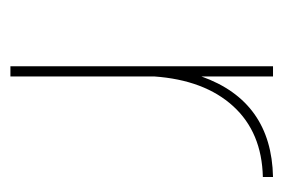

<svg xmlns="http://www.w3.org/2000/svg" viewBox="-110 -448 557 378"><g transform="rotate(90 169.0 -258.5)"><path d="M130 -376Q179 -514 328 -517V-497Q240 -495 188.5 -438.5Q137 -382 130 -283V0H110V-517H130Z"/></g></svg>

Font: Montserrat arm Thin
Style: Regular
Weight: 250
Designer: Julieta Ulanovsky
Foundry: Julieta Ulanovsky
Version: Version 6.000;PS 006.000;hotconv 1.0.88;makeotf.lib2.5.64775